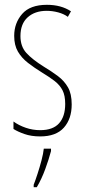

<svg xmlns="http://www.w3.org/2000/svg" viewBox="-20 -557 352 798"><path d="M278 -123Q278 -63 245.5 -26.5Q213 10 147 10Q110 10 81.5 0Q53 -10 36 -21V-52Q58 -36 87 -26Q116 -16 147 -16Q200 -16 225.5 -44.5Q251 -73 251 -125Q251 -160 240 -181.5Q229 -203 208 -219.5Q187 -236 157 -254Q123 -275 96.5 -295.5Q70 -316 54.5 -342.5Q39 -369 39 -408Q39 -461 72 -499Q105 -537 175 -537Q234 -537 275 -510L262 -487Q246 -499 222 -505.5Q198 -512 174 -512Q125 -512 95 -485Q65 -458 65 -407Q65 -364 89.5 -337Q114 -310 162 -280Q195 -260 221 -240.5Q247 -221 262.5 -194Q278 -167 278 -123ZM192 71Q183 105 168 146Q153 187 133 221H120V211Q127 193 136 165.5Q145 138 152.5 109.5Q160 81 162 61H192Z"/></svg>

Font: Noto Sans Thai ExtCond Thin
Style: Regular
Weight: 100
Width: 2
Designer: Monotype Design Team
Foundry: Monotype Imaging Inc.
Version: Version 2.002; ttfautohint (v1.8.4.7-5d5b)